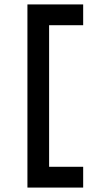

<svg xmlns="http://www.w3.org/2000/svg" viewBox="-20 -758 500 868"><path d="M104 -738V90H356V-4H202V-644H356V-738Z"/></svg>

Font: Grotesk 02 Mince
Style: Bold
Weight: 400
Designer: Frank Adebiaye, contributions by Jérémy Landes, Ariel Martín Pérez
Foundry: Velvetyne Type Foundry
Version: Version 3.000;Glyphs 3.1.2 (3150)